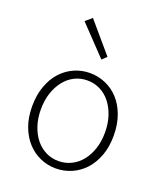

<svg xmlns="http://www.w3.org/2000/svg" viewBox="-140 -848 816 954"><g transform="rotate(20 267.5 -371.0)"><path d="M267 12Q224 12 185 -5Q146 -22 116.5 -54Q87 -86 69.5 -132.5Q52 -179 52 -239Q52 -299 69.5 -346.5Q87 -394 116.5 -426Q146 -458 185 -475Q224 -492 267 -492Q310 -492 349.5 -475Q389 -458 418.5 -426Q448 -394 465.5 -346.5Q483 -299 483 -239Q483 -179 465.5 -132.5Q448 -86 418.5 -54Q389 -22 349.5 -5Q310 12 267 12ZM267 -27Q303 -27 334.5 -42.5Q366 -58 388.5 -86Q411 -114 424 -153Q437 -192 437 -239Q437 -287 424 -326Q411 -365 388.5 -393.5Q366 -422 334.5 -437.5Q303 -453 267 -453Q231 -453 200 -437.5Q169 -422 146.5 -393.5Q124 -365 111 -326Q98 -287 98 -239Q98 -192 111 -153Q124 -114 146.5 -86Q169 -58 200 -42.5Q231 -27 267 -27ZM296 -574 152 -725 186 -754 320 -597Z"/></g></svg>

Font: hySource Sans Pro Light
Style: Regular
Weight: 300
Designer: Paul D. Hunt
Foundry: Adobe Systems Incorporated
Version: Version 2.021;PS 2.000;hotconv 1.0.86;makeotf.lib2.5.63406